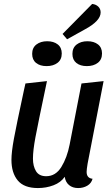

<svg xmlns="http://www.w3.org/2000/svg" viewBox="-20 -933 568 973"><path d="M419 -62Q419 -30 449 -27Q443 -4 422.5 8Q402 20 376 20Q348 20 330 5Q312 -10 308 -37Q288 -8 251 6Q214 20 172 20Q102 20 70 -18.5Q38 -57 38 -123Q38 -162 50.5 -230Q63 -298 102 -479Q105 -491 109 -510L218 -522Q172 -304 159.5 -237Q147 -170 147 -129Q147 -91 162.5 -65.5Q178 -40 214 -40Q262 -40 291 -87Q320 -134 333 -201L393 -510L505 -522L424 -104Q419 -74 419 -62ZM490 -870Q490 -827 410 -784L320 -734L297 -761L447 -913Q466 -911 478 -899.5Q490 -888 490 -870ZM293 -662Q293 -631 271.5 -614.5Q250 -598 216 -598Q183 -598 163 -614Q143 -630 143 -660Q143 -691 164.5 -707.5Q186 -724 219 -724Q252 -724 272.5 -708Q293 -692 293 -662ZM497 -662Q497 -631 475.5 -614.5Q454 -598 420 -598Q387 -598 367 -614Q347 -630 347 -660Q347 -691 368.5 -707.5Q390 -724 423 -724Q456 -724 476.5 -708Q497 -692 497 -662Z"/></svg>

Font: Sansita
Style: Italic
Weight: 400
Italic angle: -11°
Designer: Pablo Cosgaya
Foundry: Omnibus-Type
Version: Version 1.006